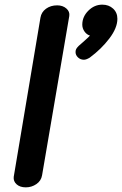

<svg xmlns="http://www.w3.org/2000/svg" viewBox="-20 -815 525 826"><path d="M39 -54 154 -739Q158 -763 178 -777.5Q198 -792 226 -792Q250 -792 265.5 -778.5Q281 -765 278 -746L161 -61Q157 -37 136.5 -23Q116 -9 91 -9Q66 -9 51.5 -22Q37 -35 39 -54ZM485 -734Q485 -695 450.5 -649.5Q416 -604 366 -567Q351 -558 341 -558Q326 -558 315.5 -568Q305 -578 305 -591Q305 -599 308 -604.5Q311 -610 319 -618L335 -632Q339 -636 349.5 -645Q360 -654 367 -662Q353 -666 343.5 -679.5Q334 -693 334 -709Q334 -743 360 -769Q386 -795 420 -795Q448 -795 466.5 -778Q485 -761 485 -734Z"/></svg>

Font: Mali SemiBold
Style: Italic
Weight: 600
Italic angle: -10°
Version: Version 1.000; ttfautohint (v1.6)